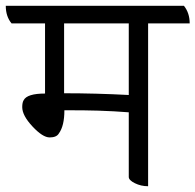

<svg xmlns="http://www.w3.org/2000/svg" viewBox="-50 -625 677 665"><path d="M607 -544H463V20Q438 20 417 9.5Q396 -1 396 -12V-236Q296 -244 173 -243Q173 -189 154 -163Q146 -149 122 -149Q98 -149 62.5 -187Q27 -225 27 -254Q27 -270 32 -278Q44 -301 106 -301V-544H-10Q-30 -568 -30 -605H587Q607 -580 607 -544ZM396 -544H172V-302Q282 -302 396 -296Z"/></svg>

Font: Karma
Style: Regular
Weight: 400
Designer: Joana Correia
Foundry: Indian Type Foundry
Version: Version 1.202;PS 1.0;hotconv 1.0.78;makeotf.lib2.5.61930; tt